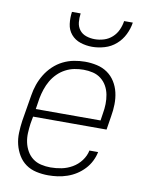

<svg xmlns="http://www.w3.org/2000/svg" viewBox="-84 -801 669 870"><g transform="rotate(10 250.0 -366.0)"><path d="M198 8Q170 8 143 2Q116 -4 95 -19Q74 -34 60.5 -56.5Q47 -79 40.5 -105Q34 -131 35 -159Q36 -187 40 -215L60 -335Q64 -361 72.5 -385.5Q81 -410 95 -433Q109 -456 129 -475Q149 -494 173 -506Q197 -518 223 -523Q249 -528 274 -528Q302 -528 329 -522Q356 -516 377.5 -501Q399 -486 413 -463.5Q427 -441 433 -415Q439 -389 438.5 -361Q438 -333 433 -305L423 -242H85L79 -209Q76 -187 75 -165Q74 -143 78.5 -122Q83 -101 93.5 -82.5Q104 -64 120.5 -51.5Q137 -39 158.5 -34Q180 -29 202 -29Q227 -29 252.5 -34Q278 -39 301.5 -52.5Q325 -66 341.5 -88Q358 -110 363 -135H403Q399 -114 388.5 -93Q378 -72 362 -55Q346 -38 326.5 -25.5Q307 -13 285 -5.5Q263 2 241.5 5Q220 8 198 8ZM91 -278H389L394 -311Q398 -333 398.5 -355Q399 -377 395 -398Q391 -419 381 -437Q371 -455 354.5 -468Q338 -481 317 -486Q296 -491 274 -491Q253 -491 232 -487Q211 -483 191 -472.5Q171 -462 155 -446Q139 -430 128 -411Q117 -392 110 -371Q103 -350 99 -329ZM293 -600Q265 -600 239 -608.5Q213 -617 196 -637Q179 -657 175.5 -684.5Q172 -712 176 -740H216Q213 -719 215 -699Q217 -679 228.5 -664Q240 -649 259 -642.5Q278 -636 299 -636Q320 -636 341 -642.5Q362 -649 378.5 -664Q395 -679 404 -699Q413 -719 416 -740H456Q452 -712 438.5 -684.5Q425 -657 402 -637Q379 -617 350 -608.5Q321 -600 293 -600Z"/></g></svg>

Font: Iosevka Term Curly XLt Obl
Style: Regular
Weight: 200
Italic angle: -9°
Designer: Belleve Invis
Foundry: Belleve Invis
Version: Version 32.3.0